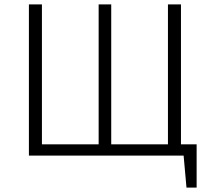

<svg xmlns="http://www.w3.org/2000/svg" viewBox="-20 -705 951 870"><path d="M871 145H825L812 0H111V-685H170V-51H427V-685H484V-51H741V-685H800V-51H871Z"/></svg>

Font: Trujillo Light
Style: Regular
Weight: 300
Designer: Fira Sans original fonts by bBox Type GmbH, Carrois Corporate GbR, & Edenspiekermann AG / Changes by Cristiano Sobral
Foundry: Fira Sans original fonts by bBox Type GmbH, Carrois Corporate GbR, & Edenspiekermann AG / Changes by Cristiano Sobral
Version: Version 4.301;July 28, 2020;FontCreator 13.0.0.2655 64-bit